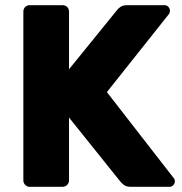

<svg xmlns="http://www.w3.org/2000/svg" viewBox="-20 -720 703 740"><path d="M95 0Q84 0 77 -7.5Q70 -15 70 -25V-675Q70 -686 77 -693Q84 -700 95 -700H221Q232 -700 239 -693Q246 -686 246 -675V-453L431 -681Q435 -687 444.5 -693.5Q454 -700 470 -700H614Q623 -700 629 -693.5Q635 -687 635 -679Q635 -672 632 -667L392 -365L650 -33Q654 -29 654 -21Q654 -13 648 -6.5Q642 0 633 0H484Q466 0 456.5 -8Q447 -16 444 -20L246 -267V-25Q246 -15 239 -7.5Q232 0 221 0Z"/></svg>

Font: Rubik Light
Style: Bold
Weight: 700
Version: Version 2.104